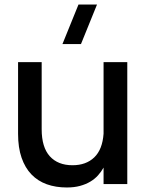

<svg xmlns="http://www.w3.org/2000/svg" viewBox="-20 -815 654 850"><path d="M338.5 -620H256.5L327.5 -795H409.5ZM164.5 -243Q164.5 -163 200.5 -123.2Q236.5 -83.5 301 -83.5Q361 -83.5 397.2 -118.2Q433.5 -153 438.5 -223V-540H543.5V0H438.5V-73Q428.5 -55 414.2 -39Q400 -23 380 -11Q360 1 334.2 8Q308.5 15 275.5 15Q227 15 187.2 0.8Q147.5 -13.5 119.2 -42.8Q91 -72 75.5 -116.8Q60 -161.5 60 -222.5V-540H164.5Z"/></svg>

Font: Vela Sans SemBd
Style: Regular
Weight: 600
Designer: Principal design: Mikhail Sharanda - project Manrope.
Design modification: Ravid Balaliev
Foundry: Mikhail Sharanda
Version: Version 1.001